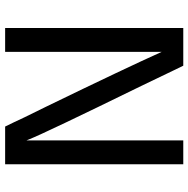

<svg xmlns="http://www.w3.org/2000/svg" viewBox="-13 -721 734 748"><g transform="rotate(-90 354.0 -347.0)"><path d="M88 0V-694H235L252 -659Q260 -640 314 -531Q463 -224 526 -84V-694H619V0H472L455 -35Q455 -36 393 -164Q209 -540 185 -601L181 -611V0Z"/></g></svg>

Font: KaTeX_SansSerif
Style: Regular
Weight: 400
Version: Version 1.1; ttfautohint (v1.3)